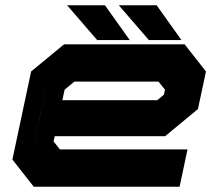

<svg xmlns="http://www.w3.org/2000/svg" viewBox="-20 -708 828 728"><path d="M680 -540 761 -437 730.5 -294.5 606 -191.5H187.5L183 -172L207 -141.5H691L661 0H108L27 -103L98 -437L223 -540ZM581 -398.5H262L225 -368L216.5 -328H576L601.5 -349L605.5 -368ZM160.5 -403 103.5 -137 130.5 -262ZM668 -556H544.5L430.5 -688H574ZM472 -556H348.5L234.5 -688H378Z"/></svg>

Font: Tourney Expanded Black
Style: Italic
Weight: 900
Width: 7
Italic angle: -12°
Designer: Tyler Finck
Foundry: Etcetera Type Co
Version: Version 1.010; ttfautohint (v1.8.3)